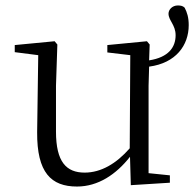

<svg xmlns="http://www.w3.org/2000/svg" viewBox="-20 -669 711 703"><path d="M185 -355 190 -506 180 -518 34 -504V-478L120 -467L116 -185C115 -37 167 14 262 14C339 14 405 -30 456 -95L459 9L602 0V-27L524 -35V-355L526 -425C624 -438 671 -503 671 -577C671 -605 665 -624 656 -641C649 -648 640 -649 631 -649C611 -649 597 -634 597 -619C597 -594 623 -578 623 -540C623 -496 597 -459 526 -448L528 -506L518 -518L373 -504V-477L457 -467L455 -126C406 -70 350 -37 290 -37C223 -37 185 -76 185 -187Z"/></svg>

Font: Noto Serif JP Light
Style: Regular
Weight: 300
Designer: Ryoko NISHIZUKA 西塚涼子 (kana & ideographs); Frank Grießhammer (Latin, Greek & Cyrillic); Wenlong ZHANG 张文龙 (bopomofo); San
Foundry: Adobe
Version: Version 2.001;hotconv 1.1.0;makeotfexe 2.6.0